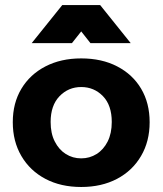

<svg xmlns="http://www.w3.org/2000/svg" viewBox="-20 -746 649 766"><path d="M543.1 -392C520.6 -430.1 488.7 -459.7 447.7 -481C406.7 -502.4 358.7 -513 304 -513C249.8 -513 202.2 -502.3 161.2 -481C120.1 -459.7 88.3 -430.1 65.4 -392C42.4 -353.8 31 -309.4 31 -258.4C31 -207.4 42.4 -162.4 65.4 -123.4C88.3 -84.3 120.2 -54 161.2 -32.4C202.2 -10.7 249.8 0 304 0C358.2 0 405.8 -10.8 446.8 -32.4C487.8 -54 519.7 -84.3 542.6 -123.4C565.6 -162.3 577 -207.4 577 -258.4C577 -309.4 565.7 -353.9 543.1 -392ZM409.6 -181.5C398.5 -159.8 383.9 -143.2 365.5 -131.6C347 -120 326.6 -114.2 304 -114.2C281.3 -114.2 260.9 -120 242.5 -131.6C224 -143.3 209.4 -159.9 198.5 -181.5C187.4 -203.1 182 -229 182 -259.4C182 -303.3 193.8 -337.5 217.3 -362C240.9 -386.5 269.8 -398.8 304 -398.8C338.2 -398.8 367 -386.7 390.6 -362.5C414.1 -338.3 425.9 -303.9 425.9 -259.4C425.9 -229 420.4 -203.1 409.5 -181.5ZM304 -620.7 340.8 -574H501.4L379.5 -725.9H228.5L106.5 -574H267.1Z"/></svg>

Font: Diatome
Style: Bold
Weight: 700
Designer: 15.100.17
Foundry: 15.100.17
Version: Version 1.004;Fontself Maker 3.5.8